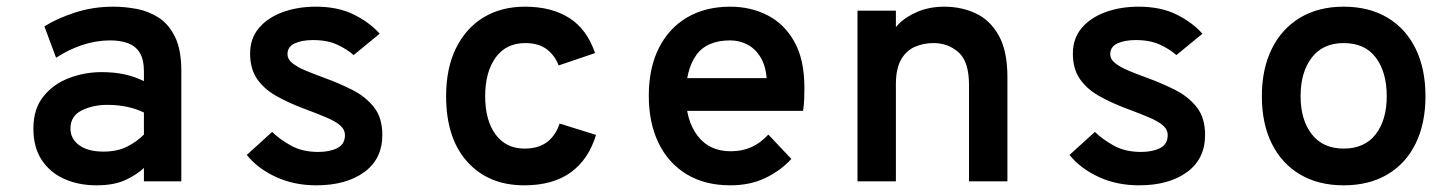

<svg xmlns="http://www.w3.org/2000/svg" viewBox="-20 -543 4352 575"><path d="M269 12Q215.5 12 172.8 -7Q130 -26 105 -63.8Q80 -101.5 80 -158Q80 -217 110 -254.2Q140 -291.5 186.8 -309.2Q233.5 -327 284 -327Q323 -327 353.5 -320.2Q384 -313.5 411 -300V-330Q411 -364 399 -384.2Q387 -404.5 364.2 -413.2Q341.5 -422 310 -422Q267.5 -422 225.8 -408Q184 -394 148 -370L113 -464Q150 -487.5 204 -505.2Q258 -523 320 -523Q354 -523 389.8 -516.2Q425.5 -509.5 455.8 -489.8Q486 -470 504.5 -431.8Q523 -393.5 523 -331V0H411V-40Q390 -20 355.8 -4Q321.5 12 269 12ZM290 -89Q332 -89 361.8 -104.5Q391.5 -120 411 -140V-206Q390 -216.5 361.8 -222.8Q333.5 -229 302 -229Q258 -229 224.5 -212.2Q191 -195.5 191 -158Q191 -127.5 217 -108.2Q243 -89 290 -89Z M927 12Q860.5 12 806 -13.2Q751.5 -38.5 719 -79L795 -148Q816 -127 850.5 -107.5Q885 -88 933 -88Q967.5 -88 990.2 -99.5Q1013 -111 1013 -138Q1013 -155 999 -167.2Q985 -179.5 958 -191Q931 -202.5 892 -217Q843.5 -235 806.8 -256Q770 -277 749.5 -307.2Q729 -337.5 729 -383Q729 -427.5 755.2 -458.8Q781.5 -490 826.2 -506.5Q871 -523 926 -523Q992 -523 1039.5 -499.5Q1087 -476 1117 -442L1039 -378Q1019.5 -395.5 990 -409.2Q960.5 -423 917 -423Q884 -423 862.5 -413Q841 -403 841 -381Q841 -365.5 855.8 -353.8Q870.5 -342 895.5 -331.5Q920.5 -321 951 -310Q995 -294 1034.8 -274Q1074.5 -254 1099.8 -222.2Q1125 -190.5 1125 -139Q1125 -67 1070.8 -27.5Q1016.5 12 927 12Z M1550 12Q1443 12 1379.5 -58.5Q1316 -129 1316 -255Q1316 -338.5 1345.5 -398.5Q1375 -458.5 1428 -490.8Q1481 -523 1552 -523Q1631.5 -523 1684.8 -489.2Q1738 -455.5 1762 -384L1653 -347Q1642 -376.5 1617.8 -395.2Q1593.5 -414 1553 -414Q1495.5 -414 1464.2 -370.5Q1433 -327 1433 -255Q1433 -182.5 1464.2 -140.2Q1495.5 -98 1551 -98Q1592.5 -98 1618.2 -117.5Q1644 -137 1656 -173L1765 -139Q1742.5 -65 1689 -26.5Q1635.5 12 1550 12Z M2167 12Q2091 12 2036.2 -21.2Q1981.5 -54.5 1952.2 -114.8Q1923 -175 1923 -256Q1923 -339 1953 -398.8Q1983 -458.5 2037.8 -490.8Q2092.5 -523 2167 -523Q2228.5 -523 2279 -497Q2329.5 -471 2359.2 -417.5Q2389 -364 2389 -281Q2389 -267.5 2388.5 -249Q2388 -230.5 2385 -211H2011V-309H2276Q2272.5 -348.5 2256.5 -373.5Q2240.5 -398.5 2217 -410.2Q2193.5 -422 2167 -422Q2096.5 -422 2065.2 -378Q2034 -334 2034 -258Q2034 -182.5 2069.2 -136.2Q2104.5 -90 2168 -90Q2202 -90 2229.5 -102Q2257 -114 2281 -140L2350 -67Q2318 -32 2272.2 -10Q2226.5 12 2167 12Z M2548 0V-511H2663V-390L2648 -424Q2648 -446.5 2669.5 -469.2Q2691 -492 2727.2 -507.5Q2763.5 -523 2808 -523Q2859 -523 2902 -503Q2945 -483 2971 -436.8Q2997 -390.5 2997 -312V0H2882V-288Q2882 -358.5 2850.8 -386.2Q2819.5 -414 2776 -414Q2745.5 -414 2719.8 -402.8Q2694 -391.5 2678.5 -364.5Q2663 -337.5 2663 -290V0Z M3391 12Q3324.5 12 3270 -13.2Q3215.5 -38.5 3183 -79L3259 -148Q3280 -127 3314.5 -107.5Q3349 -88 3397 -88Q3431.5 -88 3454.2 -99.5Q3477 -111 3477 -138Q3477 -155 3463 -167.2Q3449 -179.5 3422 -191Q3395 -202.5 3356 -217Q3307.5 -235 3270.8 -256Q3234 -277 3213.5 -307.2Q3193 -337.5 3193 -383Q3193 -427.5 3219.2 -458.8Q3245.5 -490 3290.2 -506.5Q3335 -523 3390 -523Q3456 -523 3503.5 -499.5Q3551 -476 3581 -442L3503 -378Q3483.5 -395.5 3454 -409.2Q3424.5 -423 3381 -423Q3348 -423 3326.5 -413Q3305 -403 3305 -381Q3305 -365.5 3319.8 -353.8Q3334.5 -342 3359.5 -331.5Q3384.5 -321 3415 -310Q3459 -294 3498.8 -274Q3538.5 -254 3563.8 -222.2Q3589 -190.5 3589 -139Q3589 -67 3534.8 -27.5Q3480.5 12 3391 12Z M4004 12Q3928.5 12 3873.5 -20.5Q3818.5 -53 3788.8 -112.8Q3759 -172.5 3759 -255Q3759 -336.5 3788.8 -396.8Q3818.5 -457 3873.5 -490Q3928.5 -523 4004 -523Q4080 -523 4135 -490.2Q4190 -457.5 4219.5 -397.2Q4249 -337 4249 -255Q4249 -173 4219.5 -113Q4190 -53 4135 -20.5Q4080 12 4004 12ZM4004 -98Q4067 -98 4100 -141Q4133 -184 4133 -255Q4133 -326.5 4100.5 -370.2Q4068 -414 4004 -414Q3942 -414 3908.5 -370.5Q3875 -327 3875 -255Q3875 -184 3908.5 -141Q3942 -98 4004 -98Z"/></svg>

Font: Overpass Mono
Style: Bold
Weight: 700
Monospace: yes
Designer: Delve Withrington, Dave Bailey
Foundry: Delve Fonts LLC
Version: Version 4.000